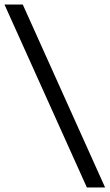

<svg xmlns="http://www.w3.org/2000/svg" viewBox="-53 -727 485 850"><path d="M412.3 103 47.8 -707H-33.2L331.6 103Z"/></svg>

Font: Hind Variable Light
Style: Regular
Weight: 300
Designer: Manushi Parikh, Satya Rajpurohit
Foundry: Indian Type Foundry
Version: Version 3.000